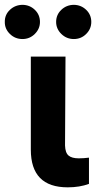

<svg xmlns="http://www.w3.org/2000/svg" viewBox="-76 -785 405 811"><path d="M54.2 -152.8V-545.9H200.7L198.7 -170.4Q199.7 -139.6 213.6 -127.9Q227.5 -116.2 256.8 -116.2Q277.3 -116.2 299.8 -119.1V-8.3Q260.3 6.3 210 6.3Q54.2 6.3 54.2 -152.8ZM19 -620.1Q-12.2 -620.1 -34.2 -641.6Q-56.2 -663.1 -55.7 -692.4Q-56.2 -722.7 -34.2 -743.4Q-12.2 -764.2 19 -764.6Q49.8 -764.2 71.3 -743.4Q92.8 -722.7 92.8 -692.4Q92.8 -663.1 71 -641.6Q49.3 -620.1 19 -620.1ZM161.1 -692.4Q161.1 -722.7 182.9 -743.4Q204.6 -764.2 235.8 -764.6Q266.6 -764.2 288.1 -743.4Q309.6 -722.7 309.6 -692.4Q309.6 -663.1 288.1 -641.6Q266.6 -620.1 235.8 -620.1Q205.1 -620.1 183.1 -641.6Q161.1 -663.1 161.1 -692.4Z"/></svg>

Font: Inter Tight Stencil
Style: Bold
Weight: 700
Designer: Rasmus Andersson
Foundry: rsms
Version: Version 3.004;Glyphs 3.1.2 (3151)